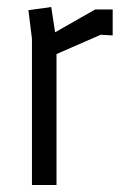

<svg xmlns="http://www.w3.org/2000/svg" viewBox="-20 -527 365 547"><path d="M301 -500V-426L267 -428L141 -373V0H71V-417L61 -498L126 -507L137 -435L251 -500Z"/></svg>

Font: Strong
Style: Regular
Weight: 400
Designer: Roman Shchyukin (Gaslight Type Foundry)
Foundry: Cyreal (www.cyreal.org)
Version: Version 1.001